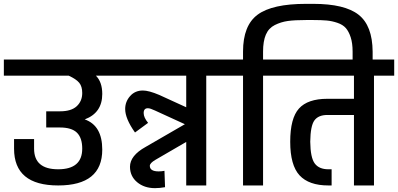

<svg xmlns="http://www.w3.org/2000/svg" viewBox="-30 -963 2067 997"><path d="M586 -654V-570H468Q501 -537 501 -475Q501 -377 410 -343Q501 -311 501 -186Q501 0 272 0Q43 0 43 -191V-241H147V-191Q147 -84 272 -84Q397 -84 397 -191Q397 -247 369.5 -274Q342 -301 281 -301H210V-385H282Q340 -385 368.5 -411.5Q397 -438 397 -480Q397 -514 381.5 -533Q366 -552 327 -570H-10V-654Z M566 -654H1146V-570H1041V0H937V-226L777 -133Q748 -116 748 -102Q748 -73 794 -73Q809 -73 824 -76L827 9Q799 14 775 14Q719 14 682 -17Q645 -48 645 -97Q645 -155 726 -200L930 -318L775 -389Q750 -401 738 -401Q716 -401 716 -376Q716 -353 739 -325L671 -275Q620 -347 620 -397Q620 -435 645.5 -464Q671 -493 712 -493Q743 -493 797 -470L937 -406V-570H566Z M1597 -943Q1760 -943 1832 -886.5Q1904 -830 1905 -695V-608H1801V-695Q1801 -739 1791 -769.5Q1781 -800 1765.5 -817.5Q1750 -835 1722 -844.5Q1694 -854 1666.5 -856.5Q1639 -859 1597 -859H1559Q1500 -859 1464.5 -854Q1429 -849 1397 -833Q1365 -817 1350.5 -783Q1336 -749 1336 -695V-654H1441V-570H1336V0H1232V-570H1125V-654H1232V-695Q1232 -831 1308 -887Q1384 -943 1559 -943Z M1420 -654H2017V-570H1912V0H1808V-366H1670Q1623 -366 1602.5 -337.5Q1582 -309 1581 -227Q1582 -144 1604.5 -114Q1627 -84 1675 -84H1692V0H1675Q1574 0 1525.5 -52.5Q1477 -105 1477 -227Q1477 -349 1522.5 -399.5Q1568 -450 1670 -450H1808V-570H1420Z"/></svg>

Font: Biryani DemiBold
Style: Regular
Weight: 600
Designer: Dan Reynolds and Mathieu Réguer
Foundry: Dan Reynolds and Mathieu Réguer
Version: Version 1.003;PS 001.003;hotconv 1.0.70;makeotf.lib2.5.58329